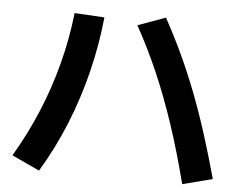

<svg xmlns="http://www.w3.org/2000/svg" viewBox="-53 -808 1106 895"><g transform="rotate(5 500.0 -360.5)"><path d="M831 23Q792.4 -127 751.4 -250.5Q710.4 -374 663.4 -482.8Q616.4 -591.7 558.4 -696.7L688 -743.7Q732 -663.7 770 -582.5Q808 -501.3 842 -413.6Q876 -326 907.6 -227.3Q939.3 -128.7 971 -13ZM31 -42Q93.7 -147.7 140.7 -260.2Q187.7 -372.7 218.2 -490.2Q248.7 -607.7 262 -727.7L402 -719.7Q389 -589.3 357.3 -461.7Q325.6 -334 276.5 -213.2Q227.3 -92.4 160.6 18.3Z"/></g></svg>

Font: M PLUS 2 Thin
Style: Regular
Weight: 100
Designer: Coji Morishita
Foundry: UNDERFOREST DESIGN
Version: Version 1.001